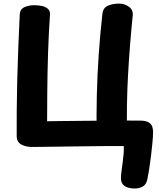

<svg xmlns="http://www.w3.org/2000/svg" viewBox="-20 -806 890 1072"><path d="M731.8 246.6Q713.2 246.6 695.3 241.6Q677.4 236.7 666.3 223.9Q655.1 211.1 655.3 188.1Q655.6 170.4 658.6 148.3Q661.6 126.2 664.8 101.9Q668 77.7 670 54.2Q672 30.7 671.2 9.4Q625 9.2 567.3 9.6Q509.6 10 448.7 10.8Q387.8 11.6 330.5 12.4Q273.2 13.3 227.3 13.8Q181.4 14.3 154 14.6Q143.7 14.6 128.4 9.6Q113.2 4.7 101.4 -8Q89.6 -20.7 89.6 -45.6Q89.6 -79.6 99.8 -96.4Q110.1 -113.3 125.7 -119.7Q141.3 -126 155.8 -126.8Q172.1 -127.8 214.8 -128.7Q257.4 -129.6 315.4 -130.1Q373.4 -130.6 438.3 -131.3Q503.2 -132.1 565.6 -132.5Q627.9 -132.9 679.1 -132.9Q730.3 -132.9 759.4 -132.7Q794.8 -132.7 810.5 -122.5Q826.2 -112.3 830.4 -98Q834.6 -83.7 834.6 -70.8Q834.6 -46.2 831.2 -9.9Q827.8 26.3 823 65.6Q818.2 104.8 812.8 138.9Q807.4 173.1 802.9 194.4Q796.6 224.8 776.6 235.7Q756.7 246.6 731.8 246.6ZM154 14.3Q124 14.3 99 0.7Q74 -12.9 73.2 -43.8Q72.7 -110.2 73.4 -190.5Q74.1 -270.8 76.3 -360.1Q78.6 -449.4 82.2 -542.1Q85.8 -634.7 90.2 -724Q92 -755 116.4 -766Q140.8 -777 171 -777Q194.1 -777 214.7 -772.4Q235.3 -767.9 248.1 -756.1Q260.8 -744.3 259 -723.3Q251.8 -616.6 248.3 -510.2Q244.9 -403.9 243.9 -289.7Q243 -175.6 242.6 -44.4Q242.6 -13.6 215.4 0.4Q188.3 14.3 154 14.3ZM610 4.2Q588.7 4.2 567.9 -0.3Q547.2 -4.9 533.9 -16.8Q520.6 -28.7 519.8 -49.9Q518 -161.7 520.6 -273.4Q523.2 -385.1 531 -499.1Q538.8 -613 551.9 -730.3Q556.4 -763.7 583.8 -774.8Q611.1 -785.9 644.9 -785.9Q676.1 -785.9 700 -768.3Q723.9 -750.7 721.1 -720.7Q703.6 -547 694.7 -384.4Q685.8 -221.8 689.3 -49.9Q690.3 -18.6 665.6 -7.2Q640.8 4.2 610 4.2Z"/></svg>

Font: Playpen Sans
Style: Regular
Weight: 400
Designer: Laura Meseguer, Veronika Burian, José Scaglione, Kostas Bartsokas, Vera Evstafieva, Tom Grace, Yorlmar Campos
Foundry: TypeTogether
Version: Version 2.000